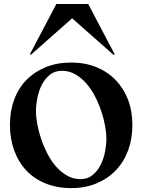

<svg xmlns="http://www.w3.org/2000/svg" viewBox="-20 -958 732 988"><path d="M270 -937.5H433.8L570 -678.8L565 -675L351.2 -863.8L138.8 -676.2L133.8 -678.8ZM346.2 10Q273.8 10 215 -13.8Q156.2 -37.5 115.6 -80.6Q75 -123.8 53.1 -183.8Q31.2 -243.8 31.2 -315Q31.2 -386.2 53.1 -445.6Q75 -505 116.2 -546.9Q157.5 -588.8 215.6 -612.5Q273.8 -636.2 346.2 -636.2Q417.5 -636.2 475.6 -612.5Q533.8 -588.8 575 -546.2Q616.2 -503.8 638.8 -445Q661.2 -386.2 661.2 -315Q661.2 -243.8 639.4 -184.4Q617.5 -125 576.2 -81.9Q535 -38.8 476.9 -14.4Q418.8 10 346.2 10ZM165 -386.2Q165 -356.2 171.9 -318.8Q178.8 -281.2 191.9 -242.5Q205 -203.8 224.4 -166.2Q243.8 -128.8 269.4 -100Q295 -71.2 326.2 -53.8Q357.5 -36.2 393.8 -36.2Q431.2 -36.2 456.9 -57.5Q482.5 -78.8 498.1 -110Q513.8 -141.2 520.6 -177.5Q527.5 -213.8 527.5 -243.8Q527.5 -273.8 520.6 -311.2Q513.8 -348.8 500.6 -387.5Q487.5 -426.2 468.1 -463.8Q448.8 -501.2 423.1 -530Q397.5 -558.8 366.2 -576.2Q335 -593.8 298.8 -593.8Q261.2 -593.8 235.6 -572.5Q210 -551.2 194.4 -520Q178.8 -488.8 171.9 -452.5Q165 -416.2 165 -386.2Z"/></svg>

Font: Equateur
Style: Regular
Weight: 400
Designer: Ange Degheest & Eugénie Bidaut
Foundry: Velvetyne Type Foundry
Version: Version 1.000;FEAKit 1.0